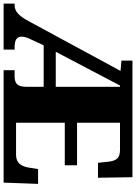

<svg xmlns="http://www.w3.org/2000/svg" viewBox="135 -889 754 1064"><g transform="rotate(90 512.0 -357.0)"><path d="M0 0H255V-61H241C202 -61 183 -73 183 -100C183 -112 188 -132 199 -153L231 -222H461V-126C461 -79 445 -61 403 -61H369V0H992L999 -191H917L909 -141C902 -97 882 -69 839 -69H660V-339H896V-407H660V-645H810C857 -645 872 -626 877 -573L882 -523H965L962 -714H316V-653L373 -648L98 -140C69 -86 44 -61 9 -61H0ZM267 -289 454 -645H461V-289Z"/></g></svg>

Font: Noto Serif Lao Black
Style: Regular
Weight: 900
Designer: Monotype Design Team
Foundry: Monotype Imaging Inc.
Version: Version 2.003